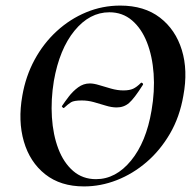

<svg xmlns="http://www.w3.org/2000/svg" viewBox="-20 -656 695 688"><path d="M209 -269Q208 -268 204.5 -271Q201 -274 202 -276Q212 -291 226.5 -310Q241 -329 260 -343Q279 -357 302 -357Q316 -357 335.5 -351Q355 -345 378 -338.5Q401 -332 422 -332Q444 -332 457 -338Q470 -344 485 -359Q487 -361 490.5 -358Q494 -355 492 -352Q461 -303 442.5 -287Q424 -271 398 -271Q380 -271 359 -277.5Q338 -284 316.5 -290Q295 -296 273 -296Q245 -296 234.5 -289.5Q224 -283 209 -269ZM281 12Q197 12 142 -31.5Q87 -75 65.5 -149Q44 -223 60 -313Q72 -383 104 -442Q136 -501 183.5 -544.5Q231 -588 289 -612Q347 -636 411 -636Q497 -636 553 -593Q609 -550 631.5 -477Q654 -404 637 -313Q624 -237 589 -177Q554 -117 505 -75Q456 -33 398.5 -10.5Q341 12 281 12ZM324 -14Q395 -14 449.5 -80.5Q504 -147 523 -260Q535 -329 530.5 -392Q526 -455 506.5 -504.5Q487 -554 453 -583Q419 -612 372 -612Q301 -612 247 -546Q193 -480 173 -366Q162 -299 166 -236Q170 -173 189 -123Q208 -73 242 -43.5Q276 -14 324 -14Z"/></svg>

Font: Cormorant Infant Light
Style: Italic
Weight: 300
Italic angle: -10°
Designer: Christian Thalmann (Catharsis Fonts)
Foundry: Catharsis Fonts
Version: Version 4.001